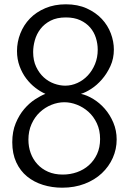

<svg xmlns="http://www.w3.org/2000/svg" viewBox="-20 -852 601 892"><path d="M37 -191Q37 -241 53 -279.5Q69 -318 92.5 -345.5Q116 -373 143 -390.5Q170 -408 191 -416Q168 -426 144.5 -444Q121 -462 102 -487Q83 -512 71 -544.5Q59 -577 59 -615Q59 -657 74.5 -696.5Q90 -736 119 -766Q148 -796 190.5 -814Q233 -832 286 -832Q341 -832 383 -813Q425 -794 453 -764Q481 -734 495 -696.5Q509 -659 509 -622Q509 -580 493 -545Q477 -510 453.5 -483Q430 -456 403.5 -439Q377 -422 356 -416Q384 -410 413.5 -392Q443 -374 467 -346.5Q491 -319 506.5 -282.5Q522 -246 522 -204Q522 -159 504 -118.5Q486 -78 453 -47Q420 -16 373 2Q326 20 269 20Q222 20 180 7Q138 -6 106 -32Q74 -58 55.5 -98Q37 -138 37 -191ZM112 -203Q112 -170 122.5 -141Q133 -112 153.5 -89.5Q174 -67 203.5 -54Q233 -41 272 -41Q306 -41 337.5 -52Q369 -63 393 -84.5Q417 -106 431 -136.5Q445 -167 445 -206Q445 -247 430 -279Q415 -311 391 -332.5Q367 -354 337.5 -365.5Q308 -377 279 -377Q249 -377 219 -365Q189 -353 165 -330.5Q141 -308 126.5 -275.5Q112 -243 112 -203ZM134 -610Q134 -571 148 -541.5Q162 -512 183.5 -492.5Q205 -473 231.5 -463.5Q258 -454 283 -454Q312 -454 339.5 -466.5Q367 -479 388 -501.5Q409 -524 421.5 -554.5Q434 -585 434 -621Q434 -649 425.5 -676Q417 -703 399 -724Q381 -745 353 -758Q325 -771 286 -771Q244 -771 215 -756Q186 -741 168 -717.5Q150 -694 142 -665.5Q134 -637 134 -610Z"/></svg>

Font: Life Savers
Style: Bold
Weight: 700
Designer: Pablo Impallari, Rodrigo Fuenzalida, Brenda Gallo
Foundry: Pablo Impallari, Rodrigo Fuenzalida, Brenda Gallo
Version: Version 3.001; ttfautohint (v0.95) -l 8 -r 50 -G 200 -x 14 -